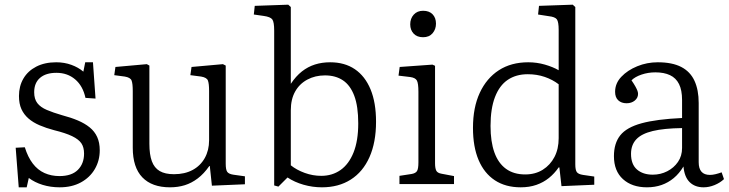

<svg xmlns="http://www.w3.org/2000/svg" viewBox="-20 -786 3112 820"><path d="M60 14 47 -155 86 -157Q99 -115 120 -87.5Q141 -60 170 -47Q199 -34 234 -34Q286 -34 312.5 -60.5Q339 -87 339 -130Q339 -157 327.5 -174Q316 -191 288 -204.5Q260 -218 211 -230Q177 -239 149 -251Q121 -263 101.5 -280Q82 -297 71.5 -320Q61 -343 61 -376Q61 -418 80 -450.5Q99 -483 135 -501.5Q171 -520 220 -520Q255 -520 285 -509Q315 -498 336 -480L344 -520H377L388 -365L345 -368Q334 -419 301 -447Q268 -475 221 -475Q176 -475 151 -453.5Q126 -432 126 -392Q126 -363 139.5 -345.5Q153 -328 180 -316.5Q207 -305 245 -294Q283 -284 312.5 -271.5Q342 -259 363 -242Q384 -225 395 -201Q406 -177 406 -144Q406 -100 385 -64Q364 -28 325.5 -7Q287 14 235 14Q196 14 162 3.5Q128 -7 103 -26L94 14Z M706 14Q629 14 588 -28.5Q547 -71 547 -155V-397Q547 -429 542 -442Q537 -455 513 -459L468 -465L473 -500L607 -512L618 -506V-172Q618 -126 628.5 -97.5Q639 -69 662 -55.5Q685 -42 723 -42Q769 -42 802.5 -60Q836 -78 854.5 -111Q873 -144 873 -187V-397Q873 -429 868 -442Q863 -455 839 -459L793 -465L798 -500L932 -512L944 -506V-87Q944 -61 950.5 -52Q957 -43 976 -40L1026 -33V1L885 7L876 -77H874Q851 -44 824.5 -24Q798 -4 769 5Q740 14 706 14Z M1169 11 1151 6V-655Q1151 -692 1143 -703Q1135 -714 1106 -718L1064 -724L1068 -761L1211 -766L1222 -756V-432V-428Q1244 -461 1269.5 -481Q1295 -501 1325 -510.5Q1355 -520 1390 -520Q1452 -520 1495.5 -490.5Q1539 -461 1562.5 -404.5Q1586 -348 1586 -266Q1586 -178 1558 -115Q1530 -52 1478 -19Q1426 14 1355 14Q1315 14 1276.5 3Q1238 -8 1208 -28ZM1352 -35Q1399 -35 1434.5 -60Q1470 -85 1490 -135Q1510 -185 1510 -259Q1510 -332 1493 -377Q1476 -422 1444.5 -443Q1413 -464 1368 -464Q1326 -464 1292.5 -446Q1259 -428 1240.5 -395Q1222 -362 1222 -315V-80Q1247 -60 1281.5 -47.5Q1316 -35 1352 -35Z M1686 0V-35L1738 -43Q1755 -46 1761 -55.5Q1767 -65 1767 -93V-394Q1767 -430 1760.5 -442Q1754 -454 1732 -457L1682 -463L1687 -500L1827 -510L1838 -505V-89Q1838 -68 1843 -57.5Q1848 -47 1866 -44L1919 -34V0ZM1787 -627Q1761 -627 1746.5 -642.5Q1732 -658 1732 -682Q1732 -707 1747 -723.5Q1762 -740 1787 -740Q1813 -740 1827.5 -725Q1842 -710 1842 -685Q1842 -661 1827.5 -644Q1813 -627 1787 -627Z M2204 14Q2139 14 2093.5 -16Q2048 -46 2024 -102.5Q2000 -159 2000 -240Q2000 -327 2029 -389.5Q2058 -452 2110.5 -486Q2163 -520 2236 -520Q2273 -520 2307.5 -510Q2342 -500 2366 -486V-658Q2366 -692 2358.5 -703Q2351 -714 2323 -717L2278 -724L2282 -761L2426 -766L2437 -756V-84Q2437 -60 2443.5 -51Q2450 -42 2470 -39L2518 -32V3L2378 9L2369 -71H2366Q2348 -45 2324.5 -26Q2301 -7 2271 3.5Q2241 14 2204 14ZM2223 -41Q2266 -41 2298 -61Q2330 -81 2348 -115.5Q2366 -150 2366 -196V-426Q2340 -446 2306.5 -457.5Q2273 -469 2234 -469Q2184 -469 2148.5 -445Q2113 -421 2094 -371.5Q2075 -322 2075 -248Q2075 -181 2091.5 -135Q2108 -89 2141 -65Q2174 -41 2223 -41Z M2743 14Q2679 14 2640.5 -21Q2602 -56 2602 -119Q2602 -174 2629 -208Q2656 -242 2720 -259.5Q2784 -277 2893 -282V-359Q2893 -401 2880 -427Q2867 -453 2841.5 -465Q2816 -477 2779 -477Q2748 -477 2720 -467.5Q2692 -458 2677 -443Q2688 -427 2694 -416Q2700 -405 2702.5 -398Q2705 -391 2705 -385Q2705 -368 2691 -356.5Q2677 -345 2656 -345Q2634 -345 2620.5 -357.5Q2607 -370 2607 -394Q2607 -430 2633.5 -458Q2660 -486 2701.5 -503Q2743 -520 2789 -520Q2851 -520 2889.5 -500Q2928 -480 2946 -441Q2964 -402 2964 -346V-93Q2964 -66 2976 -52.5Q2988 -39 3012 -39Q3023 -39 3035.5 -42Q3048 -45 3062 -50L3072 -21Q3055 -5 3031.5 4.5Q3008 14 2985 14Q2948 14 2925.5 -8Q2903 -30 2899 -75Q2881 -45 2857.5 -25.5Q2834 -6 2805.5 4Q2777 14 2743 14ZM2768 -40Q2801 -40 2829.5 -54.5Q2858 -69 2875.5 -94.5Q2893 -120 2893 -154V-239Q2816 -238 2768 -226.5Q2720 -215 2697.5 -191Q2675 -167 2675 -129Q2675 -84 2700.5 -62Q2726 -40 2768 -40Z"/></svg>

Font: Literata 18pt Light
Style: Regular
Weight: 300
Designer: Latin by Veronika Burian and Jose Scaglione. Greek by Irene Vlachou. Cyrillic by Vera Evstafieva.
Foundry: TypeTogether
Version: Version 3.103;gftools[0.9.29]